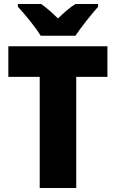

<svg xmlns="http://www.w3.org/2000/svg" viewBox="-20 -947 583 967"><path d="M185 -767H360C388 -810 443 -878 474 -913V-927H360C330 -908 304 -885 272 -854C240 -885 216 -907 187 -927H70V-913C103 -878 160 -809 185 -767ZM364 0V-560H521V-714H22V-560H180V0Z"/></svg>

Font: Noto Sans Georgian SemiCondensed Black
Style: Regular
Weight: 900
Width: 4
Designer: Monotype Design Team, Akaki Razmadze
Foundry: Google LLC
Version: Version 2.005